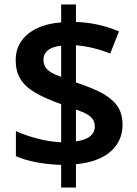

<svg xmlns="http://www.w3.org/2000/svg" viewBox="-20 -779 612 857"><path d="M253 -43Q192 -45 140.5 -55Q89 -65 51 -82V-194Q89 -176 145 -161Q201 -146 253 -144V-314Q180 -340 135.5 -366.5Q91 -393 70.5 -427.5Q50 -462 50 -510Q50 -560 75.5 -596Q101 -632 147 -653.5Q193 -675 253 -679V-759H319V-681Q374 -679 421 -668Q468 -657 511 -639L472 -540Q435 -555 395.5 -564.5Q356 -574 319 -577V-411Q377 -392 424.5 -369Q472 -346 499.5 -311.5Q527 -277 527 -222Q527 -150 474 -103Q421 -56 319 -46V58H253ZM319 -148Q362 -154 382.5 -171Q403 -188 403 -215Q403 -233 394.5 -246Q386 -259 367.5 -269.5Q349 -280 319 -290ZM253 -575Q227 -572 209.5 -564Q192 -556 183 -543Q174 -530 174 -513Q174 -495 181.5 -481.5Q189 -468 206.5 -457Q224 -446 253 -436Z"/></svg>

Font: Noto Sans Devanagari SemiBold
Style: Regular
Weight: 600
Version: Version 2.003